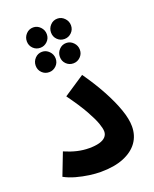

<svg xmlns="http://www.w3.org/2000/svg" viewBox="-156 -934 828 1029"><g transform="rotate(-20 258.5 -420.0)"><path d="M35 -40 84 -167Q121 -151 155 -143Q189 -135 223 -135Q258 -135 281.5 -141.5Q305 -148 317 -161Q329 -174 329 -192Q329 -209 318.5 -239Q308 -269 281 -317.5Q254 -366 202 -438L321 -517Q369 -449 404 -384.5Q439 -320 458.5 -264.5Q478 -209 478 -167Q478 -115 450.5 -76.5Q423 -38 369.5 -16Q316 6 238 6Q209 6 173 1Q137 -4 100.5 -14Q64 -24 35 -40ZM161 -730Q137 -730 120.5 -746.5Q104 -763 104 -787Q104 -811 120.5 -828.5Q137 -846 161 -846Q184 -846 201 -828.5Q218 -811 218 -787Q218 -763 201 -746.5Q184 -730 161 -730ZM161 -591Q137 -591 120.5 -607.5Q104 -624 104 -648Q104 -672 120.5 -689.5Q137 -707 161 -707Q184 -707 201 -689.5Q218 -672 218 -648Q218 -624 201 -607.5Q184 -591 161 -591ZM299 -730Q275 -730 258.5 -746.5Q242 -763 242 -787Q242 -811 258.5 -828.5Q275 -846 299 -846Q322 -846 339 -828.5Q356 -811 356 -787Q356 -763 339 -746.5Q322 -730 299 -730ZM299 -591Q275 -591 258.5 -607.5Q242 -624 242 -648Q242 -672 258.5 -689.5Q275 -707 299 -707Q322 -707 339 -689.5Q356 -672 356 -648Q356 -624 339 -607.5Q322 -591 299 -591Z"/></g></svg>

Font: Farlight84_Sys_V01
Style: Bold
Weight: 700
Designer: Monotype Design Team, Nadine Chahine and Nizar Qandah
Foundry: Monotype Imaging Inc.
Version: Version 2.004;October 31, 2024;FontCreator 14.0.0.2814 64-bi